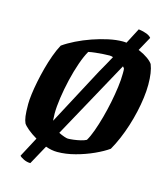

<svg xmlns="http://www.w3.org/2000/svg" viewBox="-131 -913 974 1117"><g transform="rotate(15 356.0 -354.5)"><path d="M157 103Q136 103 116.5 93.5Q97 84 91 76L404 -513Q434 -565 465 -622.5Q496 -680 522.5 -730.5Q549 -781 565 -812Q595 -808 614.5 -800Q634 -792 642 -781ZM291 0Q257 0 221 -13Q185 -26 153.5 -44.5Q122 -63 99.5 -82Q77 -101 70 -113Q63 -128 59.5 -153Q56 -178 56 -226Q56 -250 60.5 -285.5Q65 -321 73.5 -363.5Q82 -406 93.5 -449Q105 -492 119.5 -532Q134 -572 151 -603Q182 -625 224.5 -646Q267 -667 314.5 -683.5Q362 -700 408.5 -710Q455 -720 494 -720Q518 -720 546.5 -712.5Q575 -705 602.5 -693Q630 -681 652 -665.5Q674 -650 684 -635Q693 -613 697.5 -583Q702 -553 702 -515Q702 -478 696.5 -435.5Q691 -393 681 -348.5Q671 -304 657 -260Q643 -216 625.5 -175Q608 -134 588 -99Q556 -76 505.5 -53Q455 -30 398.5 -15Q342 0 291 0ZM331 -91Q343 -91 364 -93.5Q385 -96 406 -101Q427 -106 440 -113Q455 -138 469.5 -178Q484 -218 497 -265.5Q510 -313 520 -362.5Q530 -412 536 -457.5Q542 -503 542 -538Q542 -549 542 -556.5Q542 -564 541 -569Q537 -577 525 -586Q513 -595 497 -603Q481 -611 466 -616Q451 -621 441 -621Q426 -621 403 -619.5Q380 -618 356.5 -615.5Q333 -613 315 -609Q297 -578 279.5 -528Q262 -478 248.5 -420.5Q235 -363 227 -308Q219 -253 219 -212Q219 -195 220.5 -177.5Q222 -160 224 -146Q228 -138 242.5 -128.5Q257 -119 274.5 -110.5Q292 -102 308 -96.5Q324 -91 331 -91Z"/></g></svg>

Font: Texturina Medium 12pt Black
Style: Italic
Weight: 900
Italic angle: -11°
Version: Version 1.002